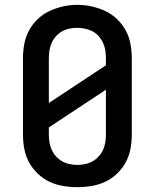

<svg xmlns="http://www.w3.org/2000/svg" viewBox="-20 -766 640 794"><path d="M300 8Q270 8 240.5 3Q211 -2 184.5 -14.5Q158 -27 136 -48Q114 -69 100 -95Q86 -121 80.5 -150.5Q75 -180 75 -210V-525Q75 -555 80.5 -584.5Q86 -614 100 -640Q114 -666 136 -687Q158 -708 185 -720.5Q212 -733 241 -739.5Q270 -746 300 -746Q330 -746 359 -739.5Q388 -733 415 -720.5Q442 -708 464 -687Q486 -666 500 -640Q514 -614 519.5 -584.5Q525 -555 525 -525V-210Q525 -180 519.5 -150.5Q514 -121 500 -95Q486 -69 464 -48Q442 -27 415.5 -14.5Q389 -2 359.5 3Q330 8 300 8ZM182 -340 418 -496V-525Q418 -541 415.5 -557.5Q413 -574 406 -589Q399 -604 388 -616.5Q377 -629 362.5 -636.5Q348 -644 331.5 -647.5Q315 -651 298 -651Q282 -651 266 -647.5Q250 -644 236 -636Q222 -628 211 -615.5Q200 -603 193.5 -588Q187 -573 184.5 -557Q182 -541 182 -525ZM300 -84Q316 -84 332.5 -87.5Q349 -91 363 -99Q377 -107 388 -119Q399 -131 406 -146Q413 -161 415.5 -177.5Q418 -194 418 -210V-395L182 -239V-210Q182 -194 184.5 -177.5Q187 -161 194 -146Q201 -131 212 -119Q223 -107 237 -99Q251 -91 267.5 -87.5Q284 -84 300 -84Z"/></svg>

Font: Zed Mono Semibold Extended
Style: Regular
Weight: 600
Width: 7
Monospace: yes
Designer: Belleve Invis
Foundry: Belleve Invis
Version: Version 1.0.0; ttfautohint (v1.8.4)